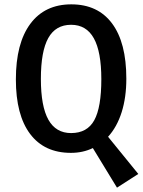

<svg xmlns="http://www.w3.org/2000/svg" viewBox="-20 -690 656 883"><path d="M477 -61 616 110 518 173 407 -9Q384 2 359 7.5Q334 13 306 13Q184 13 118.5 -74Q53 -161 53 -325Q53 -491 119.5 -580.5Q186 -670 308 -670Q430 -670 495.5 -582Q561 -494 561 -328Q561 -242 539.5 -174Q518 -106 477 -61ZM307 -576Q236 -576 202 -515Q168 -454 168 -327Q168 -201 202.5 -139.5Q237 -78 307 -78Q381 -78 413.5 -137Q446 -196 446 -326Q446 -452 411.5 -514Q377 -576 307 -576Z"/></svg>

Font: Intel One Mono Medium
Style: Regular
Weight: 500
Monospace: yes
Designer: Fred Shallcrass
Foundry: Frere-Jones Type LLC
Version: Version 1.400;hotconv 1.1.0;makeotfexe 2.6.0;FJTRelease1.4